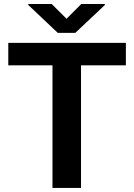

<svg xmlns="http://www.w3.org/2000/svg" viewBox="-20 -921 657 941"><path d="M377.1 -710.9V0H237.2V-710.9ZM596.9 -710.9V-600.7H20.6V-710.9ZM233.4 -901.5 306 -829 378.5 -901.5H493.8V-896.3L349 -759.9H263.2L118.3 -896.9V-901.5Z"/></svg>

Font: Vazirmatn
Style: Regular
Weight: 400
Designer: Saber Rastikerdar
Foundry: Saber Rastikerdar
Version: Version 33.003;September 2, 2022;FontCreator 14.0.0.2862 64-